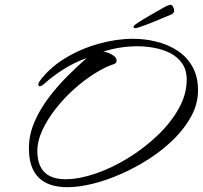

<svg xmlns="http://www.w3.org/2000/svg" viewBox="-20 -762 842 797"><path d="M260 15Q100 15 100 -146Q100 -202 122.5 -254.5Q145 -307 181 -355Q217 -403 259 -445Q301 -487 340 -521Q291 -504 245.5 -475.5Q200 -447 161 -412Q152 -404 145 -404Q139 -404 139 -411Q139 -417 145 -426Q187 -482 251.5 -521Q316 -560 390 -580.5Q464 -601 532 -601Q582 -601 630 -589Q678 -577 717 -551.5Q756 -526 779 -485Q802 -444 802 -387Q802 -333 775.5 -282.5Q749 -232 704 -187Q659 -142 602.5 -105Q546 -68 485 -41Q424 -14 366 0.5Q308 15 260 15ZM252 -18Q308 -18 375.5 -41Q443 -64 509.5 -104.5Q576 -145 632 -198Q688 -251 721.5 -310.5Q755 -370 755 -431Q755 -472 736 -499Q717 -526 686.5 -541.5Q656 -557 620 -563.5Q584 -570 551 -570Q515 -570 479.5 -564.5Q444 -559 409 -548Q418 -547 431 -542Q444 -537 454 -529Q464 -521 464 -509Q464 -500 453 -496Q416 -484 373 -457Q330 -430 288 -392.5Q246 -355 211.5 -311Q177 -267 156 -222Q135 -177 135 -136Q135 -18 252 -18ZM543 -645Q534 -645 534 -652Q535 -654 537 -656Q539 -658 540 -659Q555 -670 577.5 -683.5Q600 -697 623 -710Q646 -723 660 -731Q673 -738 679 -740Q685 -742 689 -742Q695 -741 699 -732.5Q703 -724 703 -719Q703 -712 699.5 -708Q696 -704 691 -702Q684 -699 661.5 -689.5Q639 -680 613 -669.5Q587 -659 566.5 -652Q546 -645 543 -645Z"/></svg>

Font: Hurricane
Style: Regular
Weight: 400
Designer: Robert E. Leuschke
Foundry: Robert E. Leuschke
Version: Version 1.010; ttfautohint (v1.8.3)